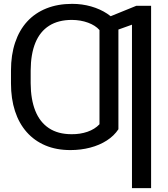

<svg xmlns="http://www.w3.org/2000/svg" viewBox="-20 -757 856 981"><path d="M585 -371.1V-96.7Q563 -63 525.6 -39.1Q488.3 -15.1 440.7 -2.7Q393.1 9.8 339.8 9.8Q268.1 9.8 211.9 -13.9Q155.8 -37.6 116.5 -82Q77.1 -126.5 56.6 -189.5Q36.1 -252.4 36.1 -331.1V-391.6L136.7 -393.6V-331.1Q137.2 -249 160.4 -190.9Q183.6 -132.8 230 -102.1Q276.4 -71.3 345.7 -71.3Q389.2 -70.8 426.8 -83.7Q464.4 -96.7 488.3 -122.1V-371.1ZM585 -630.9V-362.3H488.3V-603.5Q467.3 -627.4 429.9 -641.1Q392.6 -654.8 347.7 -655.3Q278.3 -655.3 231.4 -625.7Q184.6 -596.2 160.9 -538.8Q137.2 -481.4 136.7 -396.5V-339.8H36.1V-396.5Q36.1 -476.6 57.4 -539.8Q78.6 -603 118.9 -647Q159.2 -690.9 217.3 -714.1Q275.4 -737.3 348.6 -737.3Q399.4 -737.3 445.6 -724.1Q491.7 -710.9 527.8 -687Q564 -663.1 585 -630.9ZM752 -727.5V204.1H654.3V-630.9L540 -589.8V-671.9L676.8 -727.5Z"/></svg>

Font: Inter Tight
Style: Regular
Weight: 400
Designer: Rasmus Andersson
Foundry: rsms
Version: Version 3.002